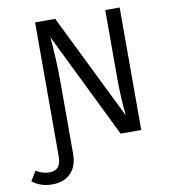

<svg xmlns="http://www.w3.org/2000/svg" viewBox="-166 -770 942 1062"><g transform="rotate(-10 305.5 -238.5)"><path d="M497 -688H578V0H462L172 -593Q184 -461 184 -332V62Q184 134 146 172.5Q108 211 42 211Q-23 211 -70 174L-37 120Q1 143 37 143Q103 143 103 67V-688H216L508 -94Q497 -199 497 -303Z"/></g></svg>

Font: FiraGO Book
Style: Regular
Weight: 350
Designer: bBox Type
Foundry: bBox Type GmbH
Version: Version 1.001;PS 001.001;hotconv 1.0.88;makeotf.lib2.5.64775